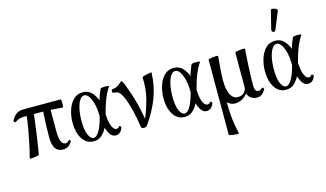

<svg xmlns="http://www.w3.org/2000/svg" viewBox="-108 -1046 2833 1666"><g transform="rotate(-15 1308.0 -213.5)"><path d="M49 10Q63 -40 76.5 -103.5Q90 -167 101.5 -232Q113 -297 119 -352H90Q65 -352 46 -344Q27 -336 17 -327Q12 -322 3.5 -329Q-5 -336 -2 -343Q14 -375 39.5 -395Q65 -415 109 -415H440Q443 -415 445 -404Q447 -393 447 -378.5Q447 -364 445 -353Q443 -342 440 -342Q413 -344 386.5 -346Q360 -348 333 -350V-155Q333 -36 384 -36Q401 -36 419 -55Q423 -60 428.5 -51Q434 -42 432 -40Q414 -12 394.5 -0.5Q375 11 349 11Q259 11 259 -124Q259 -180 261.5 -237.5Q264 -295 267 -352Q262 -352 257 -352H184Q179 -308 171 -248.5Q163 -189 153.5 -124Q144 -59 134 0Q133 3 120 6.5Q107 10 90 12Q73 14 60.5 13.5Q48 13 49 10Z M625 11Q561 11 524.5 -46Q488 -103 488 -191Q488 -250 505 -303.5Q522 -357 555.5 -391Q589 -425 640 -425Q689 -425 719 -393.5Q749 -362 764 -320Q772 -347 780.5 -369.5Q789 -392 800 -415Q802 -419 814.5 -421Q827 -423 842.5 -423Q858 -423 868.5 -421Q879 -419 876 -416Q859 -391 844 -361.5Q829 -332 814.5 -290.5Q800 -249 784 -188Q789 -109 805.5 -75.5Q822 -42 844 -42Q860 -42 870 -58Q873 -63 881 -55.5Q889 -48 887 -42Q867 11 822 11Q797 11 777.5 -12.5Q758 -36 746 -79Q727 -41 698 -15Q669 11 625 11ZM567 -186Q567 -103 586.5 -60.5Q606 -18 632 -18Q661 -18 686.5 -65.5Q712 -113 730 -185Q729 -197 729 -210Q728 -257 717 -299.5Q706 -342 688 -369Q670 -396 646 -396Q624 -396 606 -369Q588 -342 577.5 -294.5Q567 -247 567 -186Z M1075 11Q1066 11 1059.5 8Q1053 5 1052 0Q1040 -88 1020.5 -164.5Q1001 -241 981 -285Q965 -321 947.5 -336.5Q930 -352 895 -352Q891 -352 889.5 -360Q888 -368 889.5 -376Q891 -384 895 -384Q938 -384 974 -420Q985 -431 992 -431Q994 -431 1001 -420Q1008 -409 1013 -395Q1030 -351 1046 -303Q1062 -255 1077 -197Q1092 -139 1105 -63Q1134 -131 1158 -219Q1182 -307 1177 -416Q1177 -419 1190 -423.5Q1203 -428 1220 -431.5Q1237 -435 1250 -437Q1263 -439 1263 -436Q1259 -315 1218.5 -209.5Q1178 -104 1105 -1Q1096 11 1075 11Z M1442 11Q1378 11 1341.5 -46Q1305 -103 1305 -191Q1305 -250 1322 -303.5Q1339 -357 1372.5 -391Q1406 -425 1457 -425Q1506 -425 1536 -393.5Q1566 -362 1581 -320Q1589 -347 1597.5 -369.5Q1606 -392 1617 -415Q1619 -419 1631.5 -421Q1644 -423 1659.5 -423Q1675 -423 1685.5 -421Q1696 -419 1693 -416Q1676 -391 1661 -361.5Q1646 -332 1631.5 -290.5Q1617 -249 1601 -188Q1606 -109 1622.5 -75.5Q1639 -42 1661 -42Q1677 -42 1687 -58Q1690 -63 1698 -55.5Q1706 -48 1704 -42Q1684 11 1639 11Q1614 11 1594.5 -12.5Q1575 -36 1563 -79Q1544 -41 1515 -15Q1486 11 1442 11ZM1384 -186Q1384 -103 1403.5 -60.5Q1423 -18 1449 -18Q1478 -18 1503.5 -65.5Q1529 -113 1547 -185Q1546 -197 1546 -210Q1545 -257 1534 -299.5Q1523 -342 1505 -369Q1487 -396 1463 -396Q1441 -396 1423 -369Q1405 -342 1394.5 -294.5Q1384 -247 1384 -186Z M1859 269Q1860 272 1846.5 272.5Q1833 273 1815 271Q1797 269 1783.5 265.5Q1770 262 1770 259V-415Q1770 -418 1783.5 -421.5Q1797 -425 1814.5 -427Q1832 -429 1845 -428.5Q1858 -428 1858 -425Q1854 -373 1849 -316Q1844 -259 1844 -207Q1844 -125 1867.5 -80.5Q1891 -36 1933 -36Q1993 -36 2010 -96V-415Q2010 -418 2023.5 -421.5Q2037 -425 2055 -427Q2073 -429 2086.5 -428.5Q2100 -428 2100 -425Q2093 -338 2089 -253.5Q2085 -169 2085 -97Q2085 -42 2120 -42Q2136 -42 2153 -59Q2158 -64 2165 -56Q2172 -48 2170 -43Q2152 -13 2135 -1Q2118 11 2092 11Q2064 11 2040.5 -3.5Q2017 -18 2009 -47Q1981 -16 1954 -2.5Q1927 11 1895 11Q1857 11 1826 -18Q1828 56 1832 105.5Q1836 155 1843 192.5Q1850 230 1859 269Z M2353 11Q2289 11 2252.5 -46Q2216 -103 2216 -191Q2216 -250 2233 -303.5Q2250 -357 2283.5 -391Q2317 -425 2368 -425Q2417 -425 2447 -393.5Q2477 -362 2492 -320Q2500 -347 2508.5 -369.5Q2517 -392 2528 -415Q2530 -419 2542.5 -421Q2555 -423 2570.5 -423Q2586 -423 2596.5 -421Q2607 -419 2604 -416Q2587 -391 2572 -361.5Q2557 -332 2542.5 -290.5Q2528 -249 2512 -188Q2517 -109 2533.5 -75.5Q2550 -42 2572 -42Q2588 -42 2598 -58Q2601 -63 2609 -55.5Q2617 -48 2615 -42Q2595 11 2550 11Q2525 11 2505.5 -12.5Q2486 -36 2474 -79Q2455 -41 2426 -15Q2397 11 2353 11ZM2295 -186Q2295 -103 2314.5 -60.5Q2334 -18 2360 -18Q2389 -18 2414.5 -65.5Q2440 -113 2458 -185Q2457 -197 2457 -210Q2456 -257 2445 -299.5Q2434 -342 2416 -369Q2398 -396 2374 -396Q2352 -396 2334 -369Q2316 -342 2305.5 -294.5Q2295 -247 2295 -186ZM2398 -518Q2392 -504 2382.5 -502Q2373 -500 2366.5 -508Q2360 -516 2363 -529L2403 -691Q2405 -698 2414.5 -698.5Q2424 -699 2436 -695Q2448 -691 2456 -685Q2464 -679 2461 -673Z"/></g></svg>

Font: Junicode Two Beta Condensed
Style: Regular
Weight: 400
Width: 3
Designer: Peter S. Baker
Foundry: Briery Creek Software
Version: Version 1.053; ttfautohint (v1.8.4)